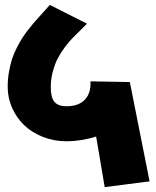

<svg xmlns="http://www.w3.org/2000/svg" viewBox="-20 -747 632 779"><path d="M506.8 -414.1 586.9 -11.2 404.8 12.2 370.1 -192.9Q307.1 -173.8 250 -173.8Q198.2 -173.8 153.1 -191.9Q107.9 -210 77.1 -240Q46.4 -270 28.8 -310.1Q11.2 -350.1 11.2 -394Q11.2 -424.8 16.1 -453.6Q21 -482.4 28.3 -505.6Q35.6 -528.8 47.9 -552.7Q60.1 -576.7 71 -593.8Q82 -610.8 98.4 -631.3Q114.7 -651.9 126.5 -665Q138.2 -678.2 155.5 -697.3Q172.9 -716.3 182.1 -727.1L333 -650.9Q326.7 -644 308.3 -626.2Q290 -608.4 276.4 -594.7Q262.7 -581.1 244.6 -557.4Q226.6 -533.7 214.8 -511.2Q203.1 -488.8 194.6 -457.8Q186 -426.8 186 -394Q186 -350.6 201.2 -333.3Q216.3 -315.9 250 -315.9Q298.8 -315.9 324.2 -342.5Q349.6 -369.1 347.2 -417Z"/></svg>

Font: LT Superior Black
Style: Regular
Weight: 900
Designer: Daniel Lyons
Foundry: LyonsType
Version: Version 2.005